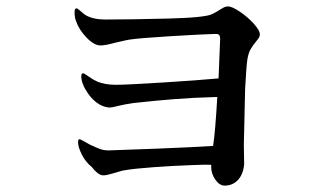

<svg xmlns="http://www.w3.org/2000/svg" viewBox="-20 -669 1040 600"><path d="M792 -562Q792 -554 786.5 -547.5Q781 -541 780 -539Q769 -526 762.5 -514Q756 -502 753 -483Q750 -465 746 -391L742 -217L743 -156Q740 -124 723.5 -106.5Q707 -89 682 -89Q666 -89 653 -107.5Q640 -126 640 -147V-154Q624 -155 578 -153Q521 -151 459.5 -146.5Q398 -142 370 -137Q362 -136 351.5 -132.5Q341 -129 336 -128Q313 -121 303 -121Q294 -121 284 -129Q274 -137 267 -147Q248 -162 236 -185.5Q224 -209 224 -224Q224 -234 228 -234Q231 -234 240.5 -228.5Q250 -223 261 -217Q280 -208 292 -203.5Q304 -199 320 -199Q358 -200 471 -204.5Q584 -209 646 -213Q653 -260 659 -366L633 -365Q542 -363 397 -347Q369 -343 349 -338Q331 -333 321 -333Q315 -333 303 -337Q276 -347 255 -377Q234 -407 234 -431Q234 -440 240 -440Q243 -440 256 -430.5Q269 -421 284 -414Q308 -404 342 -404Q373 -404 486 -411Q599 -418 663 -424L668 -548Q668 -556 665 -559.5Q662 -563 654 -563Q614 -562 514.5 -556Q415 -550 383 -545Q376 -544 338 -535Q309 -527 294 -527Q274 -527 250.5 -551.5Q227 -576 218 -602Q213 -614 213 -631Q213 -643 219 -643Q222 -643 231 -635Q240 -627 247 -622Q271 -608 309 -608Q388 -608 505 -611Q622 -614 643 -625Q656 -631 671 -641Q673 -642 679 -645.5Q685 -649 692 -649Q705 -649 729.5 -632.5Q754 -616 773 -595Q792 -574 792 -562Z"/></svg>

Font: Shippori Mincho SemiBold
Style: Regular
Weight: 600
Designer: FONTDASU
Foundry: FONTDASU / Google Inc. / but / Adobe
Version: Version 3.110; ttfautohint (v1.8.3)